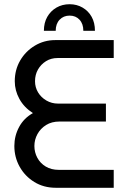

<svg xmlns="http://www.w3.org/2000/svg" viewBox="-20 -890 603 910"><path d="M310 -870Q344 -870 371.5 -854Q399 -838 414.5 -810Q430 -782 430 -744H375Q375 -777 357 -796.5Q339 -816 310 -816Q281 -816 262.5 -796.5Q244 -777 244 -744H188Q188 -782 204 -810Q220 -838 247.5 -854Q275 -870 310 -870ZM245 0Q187 0 142.5 -27.5Q98 -55 73 -100Q48 -145 48 -198Q48 -246 70.5 -288Q93 -330 136 -354Q94 -381 72 -421Q50 -461 50 -505Q50 -559 75.5 -603Q101 -647 145 -673.5Q189 -700 242 -700H519V-615H253Q222 -615 198 -600Q174 -585 160 -560.5Q146 -536 146 -505Q146 -476 160.5 -452Q175 -428 200 -413.5Q225 -399 255 -399H482V-314H262Q225 -314 198.5 -297.5Q172 -281 157.5 -254.5Q143 -228 143 -198Q143 -168 157 -142Q171 -116 197 -100.5Q223 -85 258 -85H519V0Z"/></svg>

Font: MuseoModerno Thin
Style: Regular
Weight: 400
Version: Version 1.003